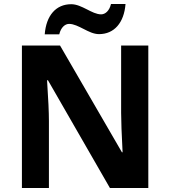

<svg xmlns="http://www.w3.org/2000/svg" viewBox="-20 -942 853 962"><path d="M326.2 -822.3C349.6 -822.3 373.5 -809.6 398.9 -796.9C423.8 -784.2 449.2 -771 476.1 -771C551.8 -771 601.6 -827.6 608.9 -921.9H536.1C527.8 -886.7 506.8 -870.1 486.8 -870.1C463.4 -870.1 439.5 -882.8 414.6 -895.5C389.2 -908.2 363.8 -920.9 336.9 -920.9C260.3 -920.9 211.4 -864.3 204.1 -770H276.9C285.2 -805.2 306.2 -822.3 326.2 -822.3ZM723.1 -713.9H586.9V-376C586.9 -337.4 589.4 -272 594.2 -179.2H590.8L280.8 -713.9H89.8V0H225.1V-335.9C225.1 -376.5 222.2 -444.8 215.8 -540H220.2L530.8 0H723.1Z"/></svg>

Font: Open Sans bold
Style: Bold
Weight: 700
Foundry: Ascender Corporation
Version: Version 1.100;PS 001.100;hotconv 1.0.88;makeotf.lib2.5.64775